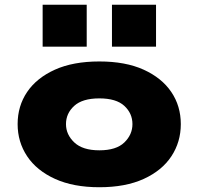

<svg xmlns="http://www.w3.org/2000/svg" viewBox="-20 -775 833 806"><path d="M397 11Q288 11 211 -24Q134 -59 94 -119Q54 -179 54 -254Q54 -330 94 -389Q134 -448 210.5 -482.5Q287 -517 397 -517Q507 -517 583 -482.5Q659 -448 699 -389Q739 -330 739 -254Q739 -179 699.5 -119Q660 -59 583.5 -24Q507 11 397 11ZM397 -144Q468 -144 502 -177Q536 -210 536 -254Q536 -299 502 -330.5Q468 -362 397 -362Q326 -362 291.5 -330.5Q257 -299 257 -254Q257 -210 292 -177Q327 -144 397 -144ZM450 -579V-755H635V-579ZM159 -579V-755H344V-579Z"/></svg>

Font: Nunito Sans 7pt Expanded Black
Style: Regular
Weight: 900
Width: 7
Designer: Vernon Adams
Foundry: Vernon Adams
Version: Version 3.101;gftools[0.9.27]